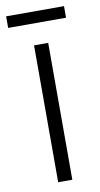

<svg xmlns="http://www.w3.org/2000/svg" viewBox="-97 -698 383 735"><g transform="rotate(-10 94.5 -330.0)"><path d="M207 -660H-18V-615H207ZM123 0V-532H68V0Z"/></g></svg>

Font: Noto Sans Bengali ExtraCondensed Light
Style: Regular
Weight: 300
Width: 2
Designer: Joana Ranito - Universal Thirst; Jelle Bosma - Monotype Design Team
Foundry: Universal Thirst ehf.
Version: Version 3.000